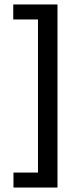

<svg xmlns="http://www.w3.org/2000/svg" viewBox="-20 -738 362 869"><path d="M240.2 110.8V-717.8H40V-649.9H151.9V43H41V110.8Z"/></svg>

Font: Ride
Style: Regular
Weight: 400
Version: Version 3.000